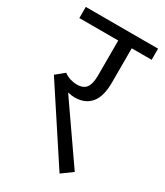

<svg xmlns="http://www.w3.org/2000/svg" viewBox="-167 -677 651 758"><g transform="rotate(30 159.0 -298.0)"><path d="M134.3 -277.3Q118.2 -277.3 102.5 -281.7L282.2 -22.9L233.4 12.7L19 -314L57.1 -345.2Q70.3 -335.4 85.9 -330.6Q101.6 -325.7 115.7 -325.7Q146.5 -325.7 158.9 -343.5Q171.4 -361.3 171.4 -399.4V-558.1H-5.9V-608.9H323.7V-558.1H232.9V-402.3Q232.9 -338.4 207.3 -307.9Q181.6 -277.3 134.3 -277.3Z"/></g></svg>

Font: Varta
Style: Light
Weight: 300
Designer: Joana Correia, Viktoriya Grabowska, Eben Sorkin
Foundry: Sorkin Type
Version: Version 1.002; ttfautohint (v1.3) -l 8 -r 24 -G 200 -x 12 -H